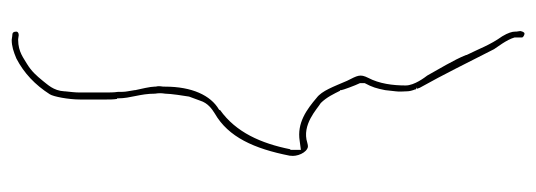

<svg xmlns="http://www.w3.org/2000/svg" viewBox="-314 -424 916 328"><g transform="rotate(90 144.0 -260.0)"><path d="M33 -691 34 -684V-682C34 -677 36 -670 42 -660C57 -639 63 -621 74 -599V-598C83 -576 98 -552 109 -532C112 -528 126 -510 126 -495C126 -473 123 -450 113 -431C106 -417 109 -413 118 -395C128 -372 135 -352 147 -343C167 -326 190 -309 221 -314L236 -316V-298H235C225 -248 206 -205 168 -178V-177L167 -176C143 -162 128 -130 128 -84V-81C127 -74 127 -72 128 -68V-66C128 -59 132 -42 134 -33V-32L136 -20C137 -15 137 -9 137 -3C138 3 138 12 138 18V62C138 70 137 77 136 87V88C135 107 124 117 118 125C109 136 102 144 89 152C80 157 69 167 48 167H47C45 167 42 166 40 166C36 166 34 168 34 170C34 175 36 177 40 177H41L48 178C59 178 68 175 80 170C105 157 125 138 141 113C145 107 150 81 150 61V17C150 11 150 4 149 -2H148V-4C148 -25 140 -41 140 -67C139 -73 139 -78 140 -84C140 -88 141 -98 142 -105L145 -125L152 -144C156 -157 166 -164 174 -169C214 -192 234 -236 246 -297V-298C248 -309 241 -326 231 -328C229 -328 227 -328 224 -327C193 -317 166 -344 156 -350C146 -360 140 -373 135 -383H134V-385C134 -387 126 -409 122 -417V-425C129 -438 131 -445 134 -460L136 -478C137 -485 136 -491 136 -497C136 -501 135 -506 132 -513H130V-514H132C131 -515 131 -517 130 -519C107 -560 86 -603 64 -646C61 -651 48 -667 44 -681V-694C44 -695 41 -698 37 -698C36 -698 34 -696 33 -691ZM132 -512C133 -512 134 -513 134 -512C134 -512 132 -512 132 -512ZM140 -68Z"/></g></svg>

Font: Stray Cat
Style: HlCn
Weight: 100
Version: Version 1.0